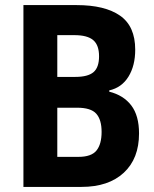

<svg xmlns="http://www.w3.org/2000/svg" viewBox="-20 -734 603 754"><path d="M72 0V-714H281Q392 -714 451.5 -672.5Q511 -631 511 -539Q511 -476 484.5 -433Q458 -390 409 -379V-374Q465 -360 495.5 -320Q526 -280 526 -210Q526 -111 466 -55.5Q406 0 300 0ZM276 -432Q325 -432 347 -450.5Q369 -469 369 -513Q369 -557 346 -576.5Q323 -596 272 -596H205V-432ZM288 -118Q339 -118 359 -143Q379 -168 379 -216Q379 -264 358 -287.5Q337 -311 283 -311H205V-118Z"/></svg>

Font: Noto Sans Mono SemiCondensed
Style: Bold
Weight: 700
Width: 4
Designer: Monotype Design Team
Foundry: Monotype Imaging Inc.
Version: Version 2.014